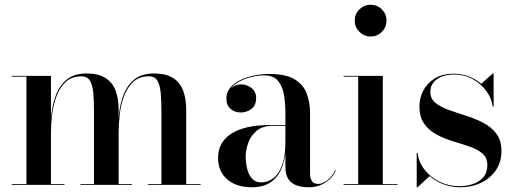

<svg xmlns="http://www.w3.org/2000/svg" viewBox="-20 -780 2175 810"><path d="M195 -460V-3.5H252V0H29.5V-3.5H91.5V-456.5H29.5V-460ZM480.5 -319V-3.5H537V0H319.5V-3.5H376.5V-310.5Q376.5 -352.5 373.8 -386Q371 -419.5 360 -438.8Q349 -458 323.5 -458Q283 -458 257.5 -434.5Q232 -411 218.5 -374.5Q205 -338 200 -297.8Q195 -257.5 195 -223.5L192 -219.5Q192 -255 196.8 -298Q201.5 -341 216.5 -380.2Q231.5 -419.5 262.2 -444.8Q293 -470 344.5 -470Q396 -470 425.8 -450.5Q455.5 -431 468 -396.8Q480.5 -362.5 480.5 -319ZM765.5 -319V-3.5H826.5V0H604V-3.5H661V-310.5Q661 -352.5 658.2 -386Q655.5 -419.5 644.5 -438.8Q633.5 -458 608 -458Q567.5 -458 542.2 -434.5Q517 -411 503.5 -374.5Q490 -338 485.2 -297.8Q480.5 -257.5 480.5 -223.5L477.5 -219.5Q477.5 -255 482 -298Q486.5 -341 501.2 -380.2Q516 -419.5 546.8 -444.8Q577.5 -470 629 -470Q681 -470 710.8 -450.5Q740.5 -431 753 -396.8Q765.5 -362.5 765.5 -319Z M1282 10Q1256 10 1233.8 3Q1211.5 -4 1197.8 -22.8Q1184 -41.5 1184 -76V-304.5Q1184 -340.5 1178.5 -377Q1173 -413.5 1153.8 -437.8Q1134.5 -462 1094.5 -462Q1068 -462 1040.8 -455.2Q1013.5 -448.5 990.2 -436.2Q967 -424 953 -406Q939 -388 939 -364.5H936Q936 -391.5 954.5 -407.8Q973 -424 996.5 -424Q1021 -424 1040.8 -409Q1060.5 -394 1060.5 -366.5Q1060.5 -335 1040.2 -320.2Q1020 -305.5 996.5 -305.5Q970 -305.5 952.5 -320.8Q935 -336 935 -364.5Q935 -389.5 950 -408.5Q965 -427.5 991 -440.8Q1017 -454 1049.5 -461Q1082 -468 1116 -468Q1187 -468 1224 -444.8Q1261 -421.5 1274.5 -384.2Q1288 -347 1288 -304.5V-47Q1288 -29.5 1295.5 -16.8Q1303 -4 1323.5 -4Q1340 -4 1360.8 -19.5Q1381.5 -35 1394.5 -63L1396.5 -60.5Q1383 -29 1352.2 -9.5Q1321.5 10 1282 10ZM1042.5 10Q977.5 10 938.8 -23.2Q900 -56.5 900 -113.5Q900 -180.5 956.5 -216.5Q1013 -252.5 1119.5 -252.5H1230.5V-249H1129Q1087 -249 1062.2 -227.8Q1037.5 -206.5 1027 -176.8Q1016.5 -147 1016.5 -120.5Q1016.5 -95.5 1022.2 -70Q1028 -44.5 1042.5 -27.5Q1057 -10.5 1081.5 -10.5Q1109.5 -10.5 1132.8 -28Q1156 -45.5 1170 -83Q1184 -120.5 1184 -180.5H1187Q1187 -123 1172 -80Q1157 -37 1125.2 -13.5Q1093.5 10 1042.5 10Z M1543.5 -626Q1516 -626 1496.2 -645.8Q1476.5 -665.5 1476.5 -693Q1476.5 -721 1496.2 -740.5Q1516 -760 1543.5 -760Q1571.5 -760 1591 -740.5Q1610.5 -721 1610.5 -693Q1610.5 -665 1591 -645.5Q1571.5 -626 1543.5 -626ZM1595 -460V-3.5H1657V0H1429.5V-3.5H1491V-456.5H1429.5V-460Z M1738 10V-134.5H1742Q1746.5 -95 1771.8 -63.2Q1797 -31.5 1835.2 -13Q1873.5 5.5 1917.5 5.5Q1948 5.5 1975 -3.5Q2002 -12.5 2019 -32.2Q2036 -52 2036 -84Q2036 -115 2015.2 -132.5Q1994.5 -150 1962 -161.2Q1929.5 -172.5 1892.8 -183.5Q1856 -194.5 1823.5 -211.5Q1791 -228.5 1770.2 -257Q1749.5 -285.5 1749.5 -332.5Q1749.5 -366.5 1765.8 -397.8Q1782 -429 1814 -449Q1846 -469 1893.5 -469Q1929.5 -469 1959 -457.2Q1988.5 -445.5 2010 -426.5L2059 -470H2062.5V-330H2058.5Q2055 -363 2033.2 -394Q2011.5 -425 1976 -445.2Q1940.5 -465.5 1894.5 -465.5Q1866 -465.5 1843.8 -456.8Q1821.5 -448 1808.5 -431.8Q1795.5 -415.5 1795.5 -392.5Q1795.5 -363.5 1817.2 -346Q1839 -328.5 1873.2 -316.2Q1907.5 -304 1945.8 -292Q1984 -280 2018.2 -262.2Q2052.5 -244.5 2074 -216.2Q2095.5 -188 2095.5 -143Q2095.5 -96.5 2072.2 -62.2Q2049 -28 2009.5 -9Q1970 10 1922.5 10Q1884.5 10 1851 -2.5Q1817.5 -15 1792.5 -37L1741.5 10Z"/></svg>

Font: Bodoni Moda 48pt Medium
Style: Regular
Weight: 500
Designer: Owen Earl
Foundry: indestructible type
Version: Version 2.005